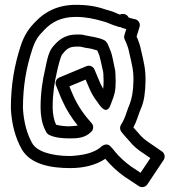

<svg xmlns="http://www.w3.org/2000/svg" viewBox="-20 -705 727 795"><path d="M267.4 -347.4 334.6 -375.4 349 -341.3C357.8 -320.4 367.3 -303.4 383.2 -282.7C388.2 -276.3 420.6 -218.7 438.7 -273.1C445.6 -293.8 455 -308.7 457.9 -341C458.7 -351.4 459 -360.3 459 -369.5C459 -378 458.6 -389.5 458 -398.8C457.9 -409.4 456.4 -418.6 454.1 -426.6C451 -439.2 445.1 -476.8 438.1 -493.6L428.1 -517.6C424.6 -525.9 419.7 -534.6 412.2 -538.4C386.2 -551.4 353.6 -553.6 330.7 -559.1C324.3 -560.9 319.4 -562 312 -562H297C243.8 -562 216.8 -533.5 196.7 -508.8C179.4 -487.7 171.7 -440.9 167.6 -421.5C155.7 -371.6 148 -319.4 148 -260C148 -228.6 153.5 -194.2 165.6 -169.8L171.6 -157.8C174.1 -153 178.6 -148.7 182.8 -146.6C206.6 -134.8 239.1 -132 267 -132C288.7 -132 322.2 -131.4 347.3 -150.2C352 -154 355.1 -156.7 358.7 -160.3C368.3 -170 367.7 -185.8 359.5 -194.8C329.3 -228.1 302.8 -265.5 283.7 -308.4C278 -320.7 272.6 -334.4 267.4 -347.4ZM409 -369.5C409 -359.4 408.6 -346.9 407.1 -337.2C403.4 -344.1 399.7 -351.5 394.7 -361.4L371 -417.7C366.3 -429.1 351.5 -436.6 338.4 -431.1L225.4 -384.1C212.7 -378.8 206.7 -363.8 212 -351.3C220.3 -331.5 228.3 -308.8 238.3 -287.6C255 -249.9 277.1 -215.8 301.9 -185.1C292.7 -183.5 279.5 -182.8 266.2 -182C248.7 -182.1 226.6 -184.3 212.1 -188.7C204.2 -204.6 198 -233.6 198 -260C198 -315.2 205.2 -363.9 216.4 -410.5C220.2 -428.8 230.1 -467.5 236.3 -478.4C254.5 -500.4 263.9 -512 297 -512H310.6C313.5 -511.6 315.4 -511.4 316.6 -511.1C334.1 -505.7 351.3 -505.5 361.1 -502.3C369.7 -499.4 377 -498 382.8 -496.2L391.5 -475.3C394.9 -464.5 402.3 -427.8 405.7 -413.9C406.9 -409.3 408 -404.6 408 -398C408 -387.5 409 -377.5 409 -369.5ZM478.9 -593.1C481.8 -590.9 484.8 -589.6 486.8 -589.1L502.7 -584.3L495.1 -559.3C493.3 -553.6 493.8 -547.1 496.2 -541.8C506 -519.8 510.8 -510.5 516.5 -480.9C525.9 -439.7 533.7 -411.8 532.5 -368.7C531.4 -328 526.9 -299.5 516.9 -273.7C512.9 -264.6 508.7 -253.1 503.2 -236.8C497.1 -217.6 489.7 -201.9 481.1 -188.7C475.4 -179.9 475.8 -168.3 482 -160C493.9 -144.1 503.6 -134.9 513.6 -123.3C530.9 -101.2 552.4 -83.6 572.3 -71.1L602.5 -50.3L562 10.4L524.1 -14.7C501.7 -30.4 474.1 -54.9 457.4 -75.7C450.7 -84 444.7 -91.7 436.7 -99.7C420.8 -115.5 402.4 -101.4 393.5 -92.8C365.4 -71.4 324.7 -61.6 270.4 -59C193.5 -59.2 133.6 -77.3 113.7 -111.4C92.4 -149.2 78.1 -198 75 -257.6C75.1 -351.2 89.4 -425.9 112.8 -498.3C126.3 -539.9 138.3 -555.9 163.9 -581.6C194.2 -613.7 233.6 -635 294 -635C335.2 -635 369.5 -627.3 402.1 -618L416.1 -614C427.5 -610.7 444.3 -601.7 466.1 -595.5C471.1 -593.2 475.6 -592.9 478.9 -593.1ZM416 -47.4C438.1 -20.3 468.5 7.5 495.9 26.7L555.2 65.9C565.5 72.7 581.9 70.7 589.8 58.9L657.8 -43.1C664.4 -53 663 -69.5 651.1 -77.6L599.7 -112.9C582.7 -123.6 565.1 -138.5 552.4 -154.8C543.8 -165 538.3 -170.5 532.4 -177.3C539.3 -190.3 545.7 -205.6 550.8 -221.2C555.9 -236.5 560.2 -248 562.8 -253.7C577.8 -286.7 581.3 -324.3 582.5 -367.3C583.9 -417.5 574.4 -451.8 565.5 -491.1C560 -518.6 553.6 -535.7 545.6 -553.6L557.9 -593.7C562 -606.9 554.2 -621 541.2 -624.9C536.1 -626.5 513.3 -630.2 511.4 -634.2C505.1 -646.7 490 -650.5 476.1 -644.7C464.9 -648.4 449.9 -657.1 429.3 -662.2L416.6 -665.8C380.8 -678.4 344.5 -685 294 -685C220.6 -685 167 -657.3 128.1 -616.4C100.5 -588.7 80.6 -561.1 65.2 -513.7C40.4 -437.1 25 -355.3 25 -257C25 -256.7 25 -256.1 25 -255.7C28.4 -188.2 44.4 -132.7 70.3 -86.6C107.3 -23.2 192.5 -9 271 -9C326.1 -9 376.4 -20.9 416 -47.4Z"/></svg>

Font: Tape
Style: Regular
Weight: 500
Foundry: Cannot Into Space Fonts
Version: Version 0.97